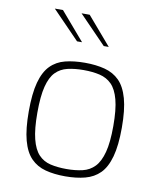

<svg xmlns="http://www.w3.org/2000/svg" viewBox="-86 -832 749 906"><g transform="rotate(10 289.0 -379.5)"><path d="M288 6Q235 6 193.5 -5Q152 -16 123.5 -45Q95 -74 80.5 -128Q66 -182 66 -266Q66 -352 80.5 -405.5Q95 -459 123.5 -488Q152 -517 193.5 -527.5Q235 -538 288 -538Q341 -538 383 -527Q425 -516 453.5 -487.5Q482 -459 497 -405.5Q512 -352 512 -266Q512 -181 497 -127Q482 -73 453.5 -44.5Q425 -16 383 -5Q341 6 288 6ZM288 -29Q331 -29 365 -37Q399 -45 422.5 -69.5Q446 -94 458.5 -141.5Q471 -189 471 -267Q471 -346 458.5 -393Q446 -440 422.5 -463.5Q399 -487 365 -495Q331 -503 288 -503Q245 -503 211 -495Q177 -487 154 -463.5Q131 -440 119 -393Q107 -346 107 -267Q107 -189 119 -141.5Q131 -94 154 -69.5Q177 -45 211 -37Q245 -29 288 -29ZM361 -631 231 -765H270L385 -631ZM233 -631 103 -765H142L257 -631Z"/></g></svg>

Font: Exo Thin ExtraLight
Style: Regular
Weight: 250
Version: Version 2.000